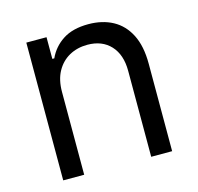

<svg xmlns="http://www.w3.org/2000/svg" viewBox="-86 -644 758 735"><g transform="rotate(-15 293.0 -276.5)"><path d="M160.2 -328.1V0H77.1V-545.9H157.2V-460H165Q184.1 -502 223.1 -527.3Q262.2 -552.7 324.2 -552.7Q379.4 -552.7 420.9 -530.3Q462.4 -507.8 485.6 -462.2Q508.8 -416.5 508.8 -346.7V0H425.8V-340.8Q425.8 -404.8 392.1 -441.2Q358.4 -477.5 300.3 -477.5Q260.3 -477.5 228.5 -460Q196.8 -442.4 178.5 -409.2Q160.2 -376 160.2 -328.1Z"/></g></svg>

Font: GitLab Sans
Style: Regular
Weight: 400
Designer: Rasmus Andersson
Foundry: Modifications by GitLab B.V., manufactured by rsms
Version: Version 4.000;git-c8fb6b7